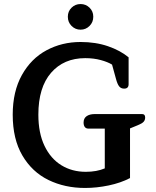

<svg xmlns="http://www.w3.org/2000/svg" viewBox="-20 -917 775 951"><path d="M316 -834Q316 -861 334.5 -879Q353 -897 379 -897Q405 -897 423.5 -879Q442 -861 442 -834Q442 -807 423.5 -788.5Q405 -770 379 -770Q353 -770 334.5 -788.5Q316 -807 316 -834ZM43 -349Q43 -464 88.5 -545.5Q134 -627 210.5 -668Q287 -709 379 -709Q454 -709 515 -688Q576 -667 617 -633V-500Q617 -478 595 -478Q579 -478 570 -489.5Q561 -501 554 -528L535 -597Q514 -610 479 -619.5Q444 -629 402 -629Q296 -629 233 -556.5Q170 -484 170 -349Q170 -258 200.5 -194.5Q231 -131 284 -98.5Q337 -66 405 -66Q459 -66 499 -83V-280H418Q406 -280 400 -288Q394 -296 394 -310Q394 -331 409 -341.5Q424 -352 449 -352H684Q699 -352 699 -335Q699 -322 691 -313.5Q683 -305 663 -297L624 -281V-35Q578 -11 518.5 1.5Q459 14 401 14Q301 14 220 -25.5Q139 -65 91 -146.5Q43 -228 43 -349Z"/></svg>

Font: Maitree Semibold
Style: Regular
Weight: 600
Designer: CadsonDemak Team
Foundry: CadsonDemak
Version: Version 1.010